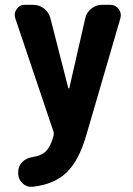

<svg xmlns="http://www.w3.org/2000/svg" viewBox="-20 -750 540 778"><path d="M426.8 -730.5Q448.2 -730.5 460.9 -713.4Q473.6 -696.3 467.8 -675.8L329.1 -200.2Q298.8 -96.7 248 -49.3Q197.3 -2 111.3 6.8Q87.9 8.8 70.8 -7.8Q53.7 -24.4 53.7 -46.9V-52.7Q53.7 -76.2 69.8 -92.8Q85.9 -109.4 110.4 -113.3Q149.4 -119.1 168 -139.2Q186.5 -159.2 197.3 -201.2Q199.2 -210.9 196.3 -217.8L42 -675.8Q35.2 -695.3 47.4 -712.9Q59.6 -730.5 81.1 -730.5H114.3Q139.6 -730.5 159.2 -714.8Q178.7 -699.2 184.6 -674.8L256.8 -392.6Q257.8 -391.6 259.3 -391.6Q260.7 -391.6 260.7 -392.6L325.2 -674.8Q330.1 -699.2 349.6 -714.8Q369.1 -730.5 393.6 -730.5Z"/></svg>

Font: Rounded Mgen+ 1m bold
Style: Bold
Weight: 700
Designer: [Source Han Sans]
Ryoko NISHIZUKA  (kana & ideographs); Paul D. Hunt (Latin, Greek & Cyrillic); Wenlong ZHANG  (bopomofo
Version: Version 1.059.20150602